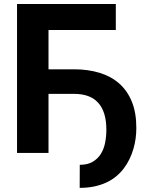

<svg xmlns="http://www.w3.org/2000/svg" viewBox="-20 -747 726 938"><path d="M545.8 -727.3V-600.5H217V-408.4H342.3Q410.2 -408.4 466.3 -391.3Q522.4 -374.3 562.3 -339.1Q602.3 -304 624.3 -249.8Q646.3 -195.7 646 -121.4Q646 -96.2 642.6 -70.5Q639.2 -44.7 631.7 -19.4Q624.3 6 612.7 30Q601.2 54 585.2 75.3Q569.2 96.6 547.9 114.3Q526.6 132.1 499.8 144.5Q473 157 440.5 163.9Q408 170.8 369.3 170.8L369.7 58.2Q407.7 58.2 432.7 43.5Q457.7 28.8 472.7 4.8Q487.6 -19.2 493.6 -49.9Q499.6 -80.6 499.6 -112.9Q499.6 -158.4 489.2 -191.4Q478.7 -224.4 458.6 -246.1Q438.6 -267.8 409.3 -278.1Q380 -288.4 342.3 -288.4H217V0H63.2V-727.3Z"/></svg>

Font: Inter P
Style: Bold
Weight: 700
Designer: Rasmus Andersson
Foundry: rsms
Version: Version 3.018;git-588b23468